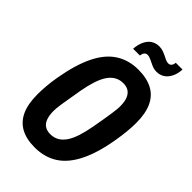

<svg xmlns="http://www.w3.org/2000/svg" viewBox="-262 -961 1063 1063"><g transform="rotate(45 269.5 -430.0)"><path d="M231 12Q165 12 121.5 -12Q78 -36 56 -84Q34 -132 34 -207Q34 -239 37 -274.5Q40 -310 47 -350Q68 -471 106 -548.5Q144 -626 201 -662.5Q258 -699 333 -699Q399 -699 443.5 -675.5Q488 -652 510.5 -604Q533 -556 533 -482Q533 -451 529.5 -414Q526 -377 519 -336Q499 -216 460.5 -138.5Q422 -61 365 -24.5Q308 12 231 12ZM240 -101Q268 -101 290 -113.5Q312 -126 328.5 -150.5Q345 -175 357 -211.5Q369 -248 378 -297Q387 -345 392 -377Q397 -409 400 -429Q403 -449 404 -461.5Q405 -474 405 -483Q405 -518 396.5 -540.5Q388 -563 371 -575Q354 -587 327 -587Q299 -587 277 -574.5Q255 -562 238.5 -537.5Q222 -513 210 -476.5Q198 -440 189 -391Q181 -343 175.5 -311Q170 -279 167 -259.5Q164 -240 163 -227.5Q162 -215 162 -205Q162 -171 170.5 -147.5Q179 -124 196.5 -112.5Q214 -101 240 -101ZM230 -760Q233 -797 245.5 -822Q258 -847 278 -859.5Q298 -872 323 -872Q343 -872 361.5 -864.5Q380 -857 396 -848.5Q412 -840 425 -840Q437 -840 444 -848.5Q451 -857 452 -872H505Q503 -836 490 -811Q477 -786 457 -773.5Q437 -761 412 -761Q392 -761 374 -769Q356 -777 340 -785Q324 -793 311 -793Q299 -793 292 -784.5Q285 -776 283 -760Z"/></g></svg>

Font: Archivo ExtraCondensed
Style: Bold Italic
Weight: 700
Width: 2
Italic angle: -10°
Designer: Hector Gatti
Foundry: Omnibus-Type
Version: Version 2.001